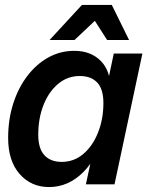

<svg xmlns="http://www.w3.org/2000/svg" viewBox="-20 -747 617 778"><path d="M179 11Q106 11 59.5 -42Q13 -95 13 -188Q13 -263 33.5 -327Q54 -391 90.5 -439Q127 -487 175.5 -514Q224 -541 281 -541Q348 -541 388.5 -500Q429 -459 428 -382L403 -223Q379 -111 318 -50Q257 11 179 11ZM230 -91Q280 -91 318 -123.5Q356 -156 377.5 -210.5Q399 -265 399 -329Q399 -386 374 -412.5Q349 -439 303 -439Q254 -439 216 -407.5Q178 -376 156.5 -322Q135 -268 135 -201Q135 -145 160 -118Q185 -91 230 -91ZM328 0 356 -130 401 -265 414 -402 441 -530H557L444 0ZM181 -585 312 -727H397L388 -685L282 -585ZM414 -585 350 -685 348 -727H433L503 -585Z"/></svg>

Font: Radio Canada Big Medium
Style: Italic
Weight: 500
Italic angle: -12°
Designer: Étienne Aubert Bonn
Foundry: Coppers and Brasses
Version: Version 1.001